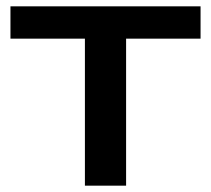

<svg xmlns="http://www.w3.org/2000/svg" viewBox="-20 -586 666 606"><path d="M248 -521H378V0H248ZM13 -566H613V-464H13Z"/></svg>

Font: Unbounded
Style: Regular
Weight: 400
Designer: Luke Prowse, Jean-Baptiste Morizot, Fátima Lázaro, Florian Runge
Foundry: NaN
Version: Version 1.701;gftools[0.9.28.dev5+ged2979d]